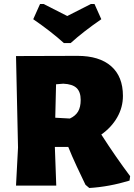

<svg xmlns="http://www.w3.org/2000/svg" viewBox="-20 -927 671 959"><path d="M630 -47 627 -25Q525 6 426 12L407 -4L395 -29Q387 -45 363 -96.5Q339 -148 321 -193H254L261 0H60L70 -190L60 -647L367 -648Q476 -648 535 -596.5Q594 -545 594 -448Q594 -391 565.5 -341Q537 -291 486 -255Q558 -143 630 -47ZM296 -509 260 -506 256 -339 329 -335Q357 -348 370 -370Q383 -392 383 -428Q383 -468 362.5 -487.5Q342 -507 296 -509ZM486 -831Q396 -769 333 -712H299Q236 -769 146 -831L180 -907H198L316 -847L434 -907H452Z"/></svg>

Font: Luna Sans Black
Style: Regular
Weight: 900
Designer: Juan Pablo del Peral
Foundry: Huerta Tipografica
Version: Version 2.001; ttfautohint (v1.5)